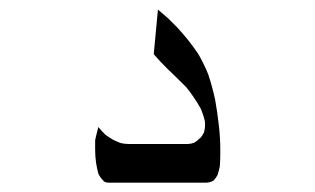

<svg xmlns="http://www.w3.org/2000/svg" viewBox="-20 -398 662 403"><path d="M442.4 -75.2Q442.4 -61.5 441.4 -48.8Q439.5 -39.1 436.5 -30.3Q432.6 -23.4 427.7 -18.6Q423.8 -16.6 419.9 -15.6Q416 -14.6 412.1 -14.6H208Q205.1 -14.6 201.2 -15.6Q198.2 -16.6 196.3 -19.5Q190.4 -25.4 186.5 -33.2Q183.6 -43.9 181.6 -56.6Q179.7 -70.3 179.7 -84Q179.7 -86.9 179.7 -89.8Q179.7 -96.7 179.7 -103.5Q180.7 -108.4 181.6 -112.3L186.5 -131.8L187.5 -129.9Q194.3 -122.1 201.2 -115.2Q209 -109.4 217.8 -104.5Q225.6 -100.6 233.4 -97.7Q242.2 -95.7 251 -95.7H374Q376 -95.7 377.9 -96.2Q379.9 -96.7 381.8 -96.7Q384.8 -97.7 387.7 -98.6Q390.6 -100.6 393.6 -102.5Q397.5 -106.4 401.4 -109.4Q405.3 -114.3 408.2 -120.1Q411.1 -130.9 410.2 -142.6Q407.2 -156.2 401.4 -169.9Q387.7 -194.3 371.1 -214.8Q350.6 -235.4 330.1 -254.9Q315.4 -269.5 302.7 -284.2L311.5 -377.9Q322.3 -368.2 333 -359.4Q342.8 -349.6 351.6 -340.8Q364.3 -327.1 376 -312.5Q386.7 -298.8 396.5 -284.2Q408.2 -263.7 417 -242.2Q425.8 -215.8 431.6 -188.5Q436.5 -161.1 439.5 -133.8Q442.4 -108.4 442.4 -84Q442.4 -79.1 442.4 -75.2Z"/></svg>

Font: Thabit
Style: Regular
Weight: 500
Designer: Regenerated by Nadim Shaikli
Foundry: MAK Alagha
Version: 0.01